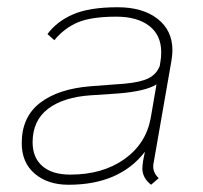

<svg xmlns="http://www.w3.org/2000/svg" viewBox="-20 -500 560 530"><path d="M404 -50Q403 -47 403 -40Q403 -23 418 -8L397 10Q373 -9 373 -35Q373 -42 375 -56L380 -81Q310 10 169 10Q112 10 76 -20.5Q40 -51 40 -105Q40 -177 90.5 -216Q141 -255 231 -262L324 -269Q368 -273 390 -284Q412 -295 421 -318L423 -331Q425 -340 425 -356Q425 -403 392 -428.5Q359 -454 301 -454Q233 -454 195.5 -438.5Q158 -423 130 -389L111 -406Q137 -441 182 -460.5Q227 -480 305 -480Q374 -480 415 -448Q456 -416 456 -361Q456 -348 453 -331ZM412 -267Q382 -248 306 -242L231 -237Q155 -232 112.5 -199.5Q70 -167 70 -107Q70 -65 97 -41.5Q124 -18 174 -18Q263 -18 323 -60.5Q383 -103 396 -174Z"/></svg>

Font: KoHo ExtraLight
Style: Italic
Weight: 275
Italic angle: -10°
Version: Version 1.000; ttfautohint (v1.6)